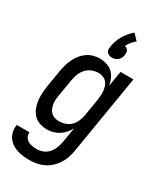

<svg xmlns="http://www.w3.org/2000/svg" viewBox="-252 -859 994 1170"><g transform="rotate(30 244.5 -273.5)"><path d="M165 223Q142 223 119.5 220.5Q97 218 76 211Q55 204 37 191.5Q19 179 7.5 161.5Q-4 144 -8.5 121.5Q-13 99 -9 76H81Q78 93 86 107.5Q94 122 107.5 130Q121 138 137.5 140.5Q154 143 171 143Q193 143 215 133.5Q237 124 252 106Q267 88 275 66Q283 44 287 22L304 -81Q294 -61 279 -44Q264 -27 245 -15Q226 -3 205 2.5Q184 8 163 8Q136 8 112 0Q88 -8 70.5 -25.5Q53 -43 43.5 -66.5Q34 -90 30.5 -115.5Q27 -141 28.5 -167.5Q30 -194 34 -221L54 -341Q58 -363 64 -385Q70 -407 80 -428Q90 -449 105 -468Q120 -487 139.5 -501Q159 -515 182 -521.5Q205 -528 227 -528Q252 -528 276.5 -520.5Q301 -513 318 -497Q335 -481 345 -459Q355 -437 359 -412L377 -520H468L376 36Q372 60 364 84.5Q356 109 341.5 131.5Q327 154 307 172.5Q287 191 263 202.5Q239 214 214 218.5Q189 223 165 223ZM201 -72Q223 -72 244.5 -79Q266 -86 282.5 -102Q299 -118 308 -139Q317 -160 321 -182L341 -302Q343 -318 344.5 -335Q346 -352 344 -368Q342 -384 337 -399Q332 -414 321.5 -425.5Q311 -437 296 -442.5Q281 -448 265 -448Q242 -448 219.5 -439Q197 -430 180.5 -412Q164 -394 155.5 -372Q147 -350 143 -327L123 -207Q120 -192 119 -176Q118 -160 120.5 -144.5Q123 -129 129 -115.5Q135 -102 145.5 -91.5Q156 -81 171 -76.5Q186 -72 201 -72ZM288 -569Q278 -569 268 -572.5Q258 -576 252 -583Q246 -590 245 -600Q244 -610 246 -621Q249 -642 256 -662.5Q263 -683 274 -702Q285 -721 299.5 -738.5Q314 -756 331 -770L369 -730Q354 -718 341.5 -702.5Q329 -687 321 -671Q328 -669 335 -664Q342 -659 345.5 -652.5Q349 -646 349 -637.5Q349 -629 348 -621Q346 -610 341 -600Q336 -590 328 -583Q320 -576 309 -572.5Q298 -569 288 -569Z"/></g></svg>

Font: Iosevka Medium Oblique
Style: Regular
Weight: 500
Italic angle: -9°
Monospace: yes
Designer: Belleve Invis
Foundry: Belleve Invis
Version: Version 32.5.0; ttfautohint (v1.8.4)